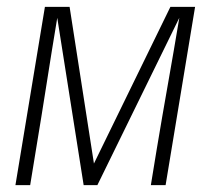

<svg xmlns="http://www.w3.org/2000/svg" viewBox="-20 -540 640 560"><path d="M25 0 111 -520H183L254 -63L477 -520H549L463 0H420L437 -104Q453 -200 470 -296Q487 -392 503 -488L264 0H224L147 -488Q131 -392 116 -296Q101 -200 85 -104L68 0Z"/></svg>

Font: Iosevka Extralight Extended
Style: Italic
Weight: 200
Width: 7
Italic angle: -9°
Monospace: yes
Designer: Belleve Invis
Foundry: Belleve Invis
Version: Version 32.5.0; ttfautohint (v1.8.4)